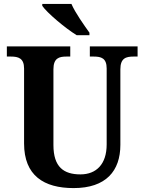

<svg xmlns="http://www.w3.org/2000/svg" viewBox="-20 -951 738 981"><path d="M372 -771H437V-784C410 -822 364 -886 345 -931H196V-921C220 -886 313 -807 372 -771ZM356 10C522 10 595 -78 595 -211V-597C595 -654 624 -662 662 -662H683V-714H439V-662H459C497 -662 525 -654 525 -601V-213C525 -112 472 -60 391 -60C306 -60 253 -97 253 -210V-597C253 -654 282 -662 319 -662H339V-714H15V-662H36C73 -662 103 -654 103 -601V-218C103 -54 204 10 356 10Z"/></svg>

Font: Noto Serif Myanmar SemiCondensed
Style: Bold
Weight: 700
Width: 4
Designer: Ben Mitchell and the Monotype Design Team
Foundry: Monotype Imaging Inc.
Version: Version 2.106